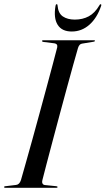

<svg xmlns="http://www.w3.org/2000/svg" viewBox="-28 -891 501 911"><path d="M173 -36Q170.5 -27.5 173.5 -20.8Q176.5 -14 185 -13L239 -7.5Q245 -7 245 -3.5Q245 0 240 0H-3Q-8.5 0 -8.5 -3Q-8.5 -7.5 -2 -7.5L48 -13.5Q64.5 -15 71.5 -37Q80 -66.5 94 -116.2Q108 -166 125 -227Q142 -288 159.5 -352.8Q177 -417.5 193.5 -478.2Q210 -539 223 -588.2Q236 -637.5 243.5 -666.5Q246.5 -683 230 -685.5L178 -692Q171.5 -693 171.5 -696.5Q171.5 -700 176.5 -700H418.5Q422.5 -700 422.5 -697.5Q422.5 -694 416 -693L361.5 -684Q348 -682.5 342 -663Q333.5 -634 319.8 -584.8Q306 -535.5 289.5 -474.5Q273 -413.5 255.5 -348.8Q238 -284 222 -223.2Q206 -162.5 193 -113.5Q180 -64.5 173 -36ZM327 -798Q364 -798 393 -813.5Q422 -829 443.5 -865.5Q446 -871 449.5 -871Q454 -871 452 -863.5Q432.5 -805.5 396 -773.5Q359.5 -741.5 312.5 -741.5Q265.5 -741.5 245.5 -773.5Q225.5 -805.5 235.5 -863.5Q236.5 -871 241 -871Q245 -871 245 -865.5Q248 -828 270.2 -813Q292.5 -798 327 -798Z"/></svg>

Font: Fraunces 144pt
Style: Italic
Weight: 400
Italic angle: -16°
Version: Version 1.000;[b76b70a41]